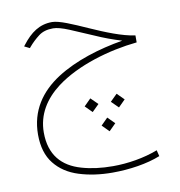

<svg xmlns="http://www.w3.org/2000/svg" viewBox="-79 -439 798 850"><g transform="rotate(-10 319.5 -14.5)"><path d="M564 -243.2C504.9 -251.5 433.6 -280.8 366.7 -310.5C299.8 -340.3 242.2 -365.7 210.4 -365.7C153.8 -365.7 113.3 -336.9 74.7 -286.6L70.3 -280.8L94.2 -269L98.6 -274.4C111.8 -290 127.4 -304.7 144.5 -317.9C161.6 -331.1 183.1 -337.4 210 -337.4C227.1 -337.4 250.5 -331.1 281.2 -318.4C311.5 -305.7 345.7 -291 384.3 -274.4C422.4 -257.3 461.9 -242.7 502.4 -230.5C395 -212.4 286.6 -179.2 202.1 -125C117.7 -70.3 63 7.3 63 114.7C63 168.9 76.2 212.9 102.5 245.6C128.4 278.3 164.1 301.8 209 315.9C253.9 330.1 304.2 337.4 359.4 337.4C436 337.4 516.1 325.2 575.2 301.3L568.4 273.9C506.3 297.9 432.6 309.6 366.7 309.6C314.5 309.6 267.6 303.7 226.1 291.5C142.1 267.6 89.8 211.4 89.8 109.9C89.8 29.3 130.9 -35.2 195.8 -84.5C292.5 -157.2 438 -199.2 564 -211.9ZM405.8 27.3 437 58.1 467.8 27.3 437 -3.4ZM288.1 27.3 318.8 58.1 350.1 27.3 318.8 -3.4ZM347.2 124 377.9 154.8 408.7 124 377.9 93.3Z"/></g></svg>

Font: Vazirmatn Thin
Style: Regular
Weight: 100
Designer: Saber Rastikerdar
Foundry: Saber Rastikerdar
Version: Version 33.003